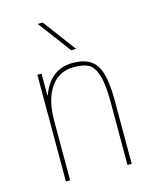

<svg xmlns="http://www.w3.org/2000/svg" viewBox="-113 -826 726 903"><g transform="rotate(-15 250.0 -375.0)"><path d="M302.7 -589.8H278.3L158.2 -750H182.6ZM117.2 -414.1Q160.2 -530.3 269.5 -530.3Q350.6 -530.3 382.8 -481.4Q415 -432.6 415 -309.6V0H394.5V-309.6Q394.5 -392.6 380.4 -437.5Q366.2 -482.4 341.3 -496.1Q316.4 -509.8 269.5 -509.8Q196.3 -509.8 155.8 -451.2Q115.2 -392.6 115.2 -290V0H94.7V-519.5H115.2V-414.1Z"/></g></svg>

Font: Mgen+ 1m thin
Style: Regular
Weight: 100
Designer: [Source Han Sans]
Ryoko NISHIZUKA  (kana & ideographs); Paul D. Hunt (Latin, Greek & Cyrillic); Wenlong ZHANG  (bopomofo
Version: Version 1.059.20150602